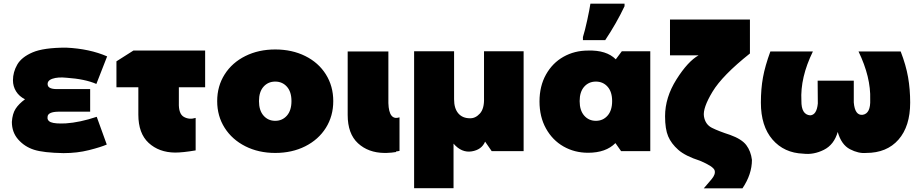

<svg xmlns="http://www.w3.org/2000/svg" viewBox="-20 -828 5049 1052"><path d="M565 -36Q533 -22 468 -5.5Q403 11 328 11Q218 9 166.5 -7.5Q115 -24 80 -63.5Q45 -103 45 -160Q48 -205 65.5 -232Q83 -259 117 -284Q85 -300 68 -327.5Q51 -355 51 -388Q51 -433 74.5 -474Q98 -515 158.5 -541Q219 -567 342 -567Q471 -561 567 -519L508 -368Q446 -395 345 -402Q297 -407 267 -396.5Q237 -386 241.5 -362Q246 -338 300 -340H474V-216H299Q246 -215 241 -191.5Q236 -168 258.5 -158.5Q281 -149 341 -152Q417 -157 510 -188Z M738 -350H618V-492L711 -551H1104V-350H960V-265Q958 -204 987.5 -187.5Q1017 -171 1052 -182V-4Q982 8 939 8Q851 7 794.5 -45Q738 -97 738 -200Z M1170 -274Q1170 -356 1211 -420.5Q1252 -485 1324.5 -521Q1397 -557 1488 -557Q1580 -557 1652.5 -521Q1725 -485 1765.5 -420.5Q1806 -356 1806 -274Q1806 -192 1765.5 -127.5Q1725 -63 1652.5 -26.5Q1580 10 1488 10Q1397 10 1324.5 -26.5Q1252 -63 1211 -127.5Q1170 -192 1170 -274ZM1577 -274Q1577 -325 1552 -353Q1527 -381 1488 -381Q1449 -381 1424 -353Q1399 -325 1399 -274Q1399 -223 1424 -194.5Q1449 -166 1488 -166Q1527 -166 1552 -194.5Q1577 -223 1577 -274Z M2150 2V5Q2127 9 2097 10H2086Q1998 9 1941.5 -43Q1885 -95 1885 -198V-546H2108V-263Q2111 -166 2169 -185V-1Q2159 1 2150 2Z M2849 -547V0H2674L2638 -52Q2619 -7 2564 1.5Q2509 10 2465 -41V203H2249V-245V-547H2468V-284Q2468 -234 2491 -207Q2514 -180 2555 -180Q2585 -179 2609.5 -206Q2634 -233 2632 -291V-547Z M3174 -625Q3185 -660 3197.5 -717.5Q3210 -775 3215 -808H3402V-794Q3358 -701 3296 -608H3174ZM3543 -547V0H3383L3352 -44Q3300 9 3202 9Q3128 9 3067.5 -25.5Q3007 -60 2971.5 -124Q2936 -188 2936 -272Q2936 -356 2971.5 -419.5Q3007 -483 3067.5 -517Q3128 -551 3202 -551Q3303 -554 3354 -503L3387 -547ZM3334 -274Q3334 -325 3309 -353Q3284 -381 3245 -381Q3206 -381 3181 -353Q3156 -325 3156 -274Q3156 -223 3181 -194.5Q3206 -166 3245 -166Q3284 -166 3309 -194.5Q3334 -223 3334 -274Z M3624 -191Q3624 -294 3686.5 -393Q3749 -492 3808 -525H3651V-721H4089V-535Q3938 -415 3884 -325.5Q3830 -236 3837 -191Q3844 -146 3881 -127.5Q3918 -109 3980 -89Q4044 -66 4069 -33Q4094 0 4100 48Q4100 127 4048 204H3836Q3854 183 3878 155Q3902 127 3895.5 105.5Q3889 84 3816 53Q3735 27 3696.5 -7Q3658 -41 3641 -81Q3624 -121 3624 -191Z M4726 10Q4684 14 4637 -10.5Q4590 -35 4570 -105Q4550 -35 4494 -7Q4438 21 4381 14Q4276 10 4212.5 -63.5Q4149 -137 4149 -266Q4149 -341 4160.5 -404Q4172 -467 4201 -546H4434Q4364 -403 4371 -276Q4370 -200 4419 -196Q4455 -198 4461 -261L4460 -386H4658V-267Q4664 -194 4707 -199Q4751 -206 4748 -283Q4752 -405 4684 -546H4915Q4944 -471 4955.5 -405Q4967 -339 4967 -266Q4967 -136 4903 -63Q4839 10 4726 10Z"/></svg>

Font: AtCorfu Sans
Style: AtCorfu Sans Black
Weight: 900
Designer: Kostas Teopoulos
Foundry: Kostas Teopoulos
Version: Version 1.00 July 8, 2025, initial release